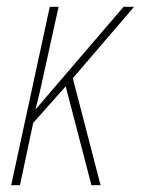

<svg xmlns="http://www.w3.org/2000/svg" viewBox="-20 -547 416 567"><path d="M13 0H39L78 -184L174 -292L250 0H277L195 -316L376 -527H345L86 -225H85C96 -266 107 -318 118 -368L153 -527H127Z"/></svg>

Font: Noto Sans Condensed Thin
Style: Italic
Weight: 100
Width: 3
Italic angle: -12°
Designer: Monotype Design Team
Foundry: Monotype Imaging Inc.
Version: Version 2.013